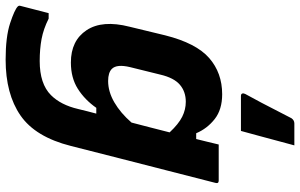

<svg xmlns="http://www.w3.org/2000/svg" viewBox="-232 -632 1040 665"><g transform="rotate(90 287.5 -300.0)"><path d="M288 -615Q281 -615 279.5 -619.5Q278 -624 281 -630Q300 -665 311.5 -686.5Q323 -708 334.5 -731Q346 -754 365 -790Q372 -800 383 -800H459Q449 -762 441.5 -735Q434 -708 427 -681Q420 -654 409 -615ZM282 -550Q335 -550 368 -524Q401 -498 417 -460H437Q442 -479 446.5 -498.5Q451 -518 456 -538H581Q592 -538 589 -527Q566 -437 545.5 -357Q525 -277 504.5 -197Q484 -117 461 -26Q430 97 355.5 148.5Q281 200 162 200Q83 200 36 184.5Q-11 169 -22 158Q-26 154 -24 148Q-17 120 -11.5 99.5Q-6 79 1 51H20Q56 69 90.5 75.5Q125 82 167 82Q246 82 285 43Q319 9 333 -51Q337 -68 341 -83.5Q345 -99 349 -114H329Q301 -74 263 -50Q225 -26 172 -26Q96 -26 60 -80.5Q24 -135 48 -229L78 -353Q105 -460 156.5 -505Q208 -550 282 -550ZM194 -168Q207 -155 236 -155Q273 -155 310 -176.5Q347 -198 380 -236Q388 -267 396.5 -299.5Q405 -332 414 -368Q385 -399 360 -411.5Q335 -424 308 -424Q273 -424 249 -403.5Q225 -383 214 -336L188 -231Q177 -185 194 -168Z"/></g></svg>

Font: Recursive Sn Lnr St
Style: Bold Italic
Weight: 700
Italic angle: -15°
Version: Version 1.079;hotconv 1.0.112;makeotfexe 2.5.65598; ttfautoh